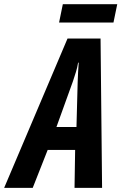

<svg xmlns="http://www.w3.org/2000/svg" viewBox="-82 -902 583 922"><path d="M-62 0 242.2 -716.8H400.9L408.2 0H275.9L278.8 -182.1H147L75.2 0ZM189 -292H285.2L291 -508.8Q292 -533.2 293 -555.4Q293.9 -577.6 295.9 -601.1H293Q289.6 -579.1 283 -557.4Q276.4 -535.6 268.1 -511.2ZM201.7 -793.9 219.7 -881.8H481L462.9 -793.9Z"/></svg>

Font: Open Sans Condensed
Style: Italic
Weight: 400
Width: 3
Italic angle: -12°
Designer: Monotype Design Team
Foundry: Monotype Imaging Inc.
Version: Version 3.000